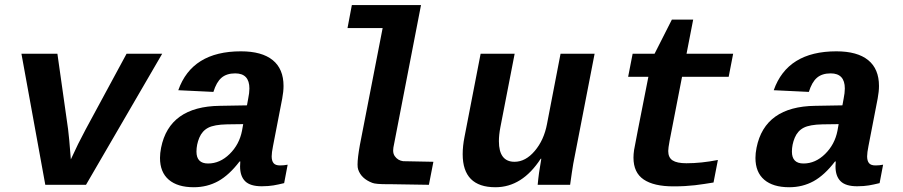

<svg xmlns="http://www.w3.org/2000/svg" viewBox="-20 -745 3641 774"><path d="M326.7 0H162.6L66.4 -528.3H211.4L254.4 -224.6Q258.3 -197.3 265.6 -102.5Q294.4 -166 325.2 -223.1L490.2 -528.3H633.8Z M761.2 9.8Q695.8 9.8 660.4 -20.5Q625 -50.8 625 -108.4Q625 -127.4 629.4 -149.4Q662.6 -315.9 866.2 -318.4L975.6 -320.3L980.5 -347.2Q985.4 -370.6 985.4 -388.2Q985.4 -449.2 928.2 -449.2Q893.6 -449.2 873 -431.6Q852.5 -414.1 840.3 -374.5L698.7 -381.3Q753.9 -538.1 951.2 -538.1Q1035.6 -538.1 1079.3 -502.7Q1123 -467.3 1123 -398.4Q1123 -376 1117.7 -347.7L1080.6 -156.2Q1075.2 -129.4 1075.2 -114.7Q1075.2 -96.7 1082.8 -87.4Q1090.3 -78.1 1108.9 -78.1Q1124.5 -78.1 1139.6 -81.1L1125.5 -6.8Q1112.8 -3.9 1102.5 -1.5Q1092.3 1 1082.3 2.4Q1072.3 3.9 1061 4.9Q1049.8 5.9 1035.2 5.9Q988.8 5.9 968.3 -14.4Q947.8 -34.7 947.8 -74.2L948.7 -94.2H945.8Q903.8 -39.1 859.4 -14.6Q814.9 9.8 761.2 9.8ZM960.4 -244.6 895 -243.7Q843.8 -242.7 819.3 -230Q794.9 -217.3 783.4 -189.7Q772 -162.1 772 -133.8Q772 -85.9 818.8 -85.9Q866.7 -85.9 905.8 -124.3Q944.8 -162.6 955.6 -217.8Z M1430.7 -160.2ZM1605 -95.2 1727.1 -92.8 1709 0 1558.1 -2.4Q1549.8 -2.4 1542.5 -2.4Q1493.7 -2.4 1481 -7.8Q1436 -24.9 1423.8 -62Q1421.4 -68.8 1421.4 -82Q1421.4 -108.4 1430.7 -160.2L1522.5 -631.8H1380.9L1398.4 -724.6H1677.2L1565.9 -150.4Q1564.9 -144 1564.9 -138.2Q1564.9 -125 1571.3 -115.7Q1583.5 -98.1 1605 -95.2ZM1607.4 -92.8ZM1565.9 -150.4Z M2054.7 -528.3 1997.1 -231.9Q1991.2 -201.2 1991.2 -175.8Q1991.2 -92.8 2054.2 -92.8Q2098.6 -92.8 2135.7 -136.5Q2172.9 -180.2 2185.1 -245.1L2239.7 -528.3H2377L2297.4 -118.2Q2290.5 -85.9 2285.2 -48.6Q2279.8 -11.2 2278.3 0H2147.5Q2151.4 -44.9 2162.1 -105H2159.7Q2085 9.8 1977.1 9.8Q1845.2 9.8 1845.2 -123.5Q1845.2 -156.2 1852.5 -192.9L1917.5 -528.3Z M2593.8 -435.5H2512.2L2530.3 -528.3H2618.7L2688.5 -666H2774.4L2747.6 -528.3H2935.5L2917.5 -435.5H2729.5L2679.2 -176.8Q2673.8 -147.5 2673.8 -136.2Q2673.8 -109.9 2691.4 -98.4Q2709 -86.9 2747.1 -86.9Q2807.1 -86.9 2874 -100.1L2856.4 -9.3Q2837.4 -6.3 2819.1 -3.4Q2800.8 -0.5 2781.5 1.7Q2762.2 3.9 2741 5.1Q2719.7 6.3 2694.8 6.3Q2615.7 6.3 2574.7 -21.5Q2533.7 -49.3 2533.7 -109.4Q2533.7 -123.5 2536.1 -140.1Q2538.6 -156.7 2593.8 -435.5Z M3161.6 9.8Q3096.2 9.8 3060.8 -20.5Q3025.4 -50.8 3025.4 -108.4Q3025.4 -127.4 3029.8 -149.4Q3063 -315.9 3266.6 -318.4L3376 -320.3L3380.9 -347.2Q3385.7 -370.6 3385.7 -388.2Q3385.7 -449.2 3328.6 -449.2Q3293.9 -449.2 3273.4 -431.6Q3252.9 -414.1 3240.7 -374.5L3099.1 -381.3Q3154.3 -538.1 3351.6 -538.1Q3436 -538.1 3479.7 -502.7Q3523.4 -467.3 3523.4 -398.4Q3523.4 -376 3518.1 -347.7L3481 -156.2Q3475.6 -129.4 3475.6 -114.7Q3475.6 -96.7 3483.2 -87.4Q3490.7 -78.1 3509.3 -78.1Q3524.9 -78.1 3540 -81.1L3525.9 -6.8Q3513.2 -3.9 3502.9 -1.5Q3492.7 1 3482.7 2.4Q3472.7 3.9 3461.4 4.9Q3450.2 5.9 3435.5 5.9Q3389.2 5.9 3368.7 -14.4Q3348.1 -34.7 3348.1 -74.2L3349.1 -94.2H3346.2Q3304.2 -39.1 3259.8 -14.6Q3215.3 9.8 3161.6 9.8ZM3360.8 -244.6 3295.4 -243.7Q3244.1 -242.7 3219.7 -230Q3195.3 -217.3 3183.8 -189.7Q3172.4 -162.1 3172.4 -133.8Q3172.4 -85.9 3219.2 -85.9Q3267.1 -85.9 3306.2 -124.3Q3345.2 -162.6 3356 -217.8Z"/></svg>

Font: Liberation Mono
Style: Bold Italic
Weight: 700
Italic angle: -12°
Monospace: yes
Designer: Steve Matteson
Foundry: Ascender Corporation
Version: Version 2.1.5